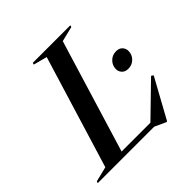

<svg xmlns="http://www.w3.org/2000/svg" viewBox="-237 -867 1048 1048"><g transform="rotate(-45 287.0 -343.0)"><path d="M370.5 -683 171.5 -30H394L577.5 -208.5L589.5 -200L463.5 29.5H457.5L393 0H-42.5L-39 -10.5L48 -32L247 -683.5L168 -704.5L171 -715H461L458 -704.5ZM517.5 -323Q493.5 -323 480.5 -336.8Q467.5 -350.5 467.5 -369.5Q467.5 -398 487.5 -418.2Q507.5 -438.5 537 -438.5Q560.5 -438.5 573.5 -424.8Q586.5 -411 586.5 -391.5Q586.5 -363 566.5 -343Q546.5 -323 517.5 -323Z"/></g></svg>

Font: Newsreader 72pt Medium
Style: Italic
Weight: 500
Italic angle: -17°
Designer: Hugues Gentile
Foundry: Production Type
Version: Version 1.003; ttfautohint (v1.8.3)